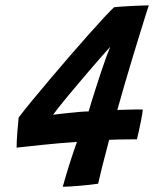

<svg xmlns="http://www.w3.org/2000/svg" viewBox="-20 -691 592 716"><path d="M490.5 -171.5Q475.5 -171.5 457.8 -171.2Q440 -171 421.8 -170.8Q403.5 -170.5 387 -169.5Q370.5 -107.5 360.2 -66Q350 -24.5 346 -6Q334.5 -4 315.8 -2Q297 0 276.8 1.8Q256.5 3.5 239.5 4.5Q222.5 5.5 214 5.5Q224.5 -32.5 238.2 -76.2Q252 -120 267 -162Q237.5 -160 203 -157Q168.5 -154 135.2 -150.5Q102 -147 77 -144.2Q52 -141.5 42 -140.5Q42 -165 44.5 -196Q47 -227 49.5 -252.5Q68.5 -278 99 -315Q129.5 -352 166 -395.2Q202.5 -438.5 240 -481.8Q277.5 -525 311.2 -563Q345 -601 370 -627.8Q395 -654.5 405.5 -664Q412.5 -665 429.2 -666.2Q446 -667.5 466.2 -668.5Q486.5 -669.5 505.2 -670.2Q524 -671 535 -671Q532 -663 523.2 -634.8Q514.5 -606.5 501.5 -564.8Q488.5 -523 473.8 -474.2Q459 -425.5 444.5 -375.5Q430 -325.5 417.5 -281Q433.5 -281.5 454 -282Q474.5 -282.5 491.2 -282.8Q508 -283 512.5 -282.5Q512.5 -279 510.5 -266.5Q508.5 -254 505.2 -237.2Q502 -220.5 498 -203Q494 -185.5 490.5 -171.5ZM391 -516.5Q377 -501 357.2 -478.5Q337.5 -456 315.2 -430Q293 -404 271 -378Q249 -352 229.8 -328.8Q210.5 -305.5 197 -288.2Q183.5 -271 178 -263Q183.5 -264 199.8 -265.8Q216 -267.5 237 -269.8Q258 -272 278 -273.8Q298 -275.5 310.5 -275.5Q313.5 -286.5 320.8 -310Q328 -333.5 337.5 -363Q347 -392.5 357 -422.8Q367 -453 376.2 -478Q385.5 -503 391 -516.5Z"/></svg>

Font: Grandstander Thin SemiBold
Style: Italic
Weight: 600
Italic angle: -15°
Version: Version 1.200